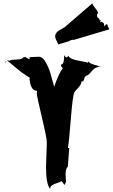

<svg xmlns="http://www.w3.org/2000/svg" viewBox="-20 -1081 687 1171"><path d="M543 -1060.5Q546.4 -1048.3 562 -1030Q577.6 -1011.7 578.1 -999Q571.8 -997.6 571.8 -989.7Q571.8 -981.9 573.7 -975.6Q576.7 -974.1 578.4 -972.4Q580.1 -970.7 581.8 -969.2Q583.5 -967.8 584 -966.8Q584.5 -965.8 585.9 -963.9Q587.4 -961.9 588.4 -956.5L594.7 -958L591.3 -944.8L601.1 -948.2L612.8 -939.5L617.7 -918.9L624.5 -930.7L633.3 -934.1Q634.8 -926.8 647 -902.3L434.1 -838.9Q429.2 -837.9 427.2 -837.9Q425.3 -837.9 425.3 -838.9L404.3 -833.5L405.3 -831.1L335 -810.1Q334 -815.9 326.9 -828.9Q319.8 -841.8 317.1 -852.8Q314.5 -863.8 320.6 -875.2Q326.7 -886.7 335.2 -892.3Q343.8 -897.9 357.2 -905Q370.6 -912.1 375.5 -916ZM260.7 -61 265.6 -211.9Q265.6 -239.3 235.1 -367.2Q204.6 -495.1 204.6 -509.5Q204.6 -523.9 206.1 -526.9Q181.6 -528.3 170.9 -552.7Q160.2 -577.1 160.6 -607.9Q123 -628.9 80.1 -665.3Q37.1 -701.7 26.4 -710H24.4L26.4 -714.8L36.1 -710Q47.4 -717.3 80.8 -717.8Q114.3 -718.3 125 -732.4H133.3L134.3 -734.9Q145.5 -722.2 160.6 -720.7V-732.4L216.8 -734.9Q238.3 -734.9 254.9 -708Q275.9 -673.8 286.9 -635.7Q297.9 -597.7 303 -578.6Q308.1 -559.6 310.5 -551.8Q337.9 -632.3 362.3 -664.1L351.1 -680.2L354 -688Q371.6 -688 371.6 -744.6L380.9 -732.4L388.7 -731.4L397.9 -741.2Q401.4 -719.7 477.5 -707.5Q508.3 -702.6 516.6 -697.8V-709Q520 -697.8 551.5 -687Q583 -676.3 598.1 -676.3Q566.4 -674.3 546.9 -655.3Q539.1 -647 532.2 -638.7Q516.6 -619.6 506.3 -619.6Q494.1 -610.4 492.7 -596.2L486.3 -584.5L477.5 -585.4Q476.6 -563.5 449.2 -537.1Q438 -526.4 433.6 -517.6Q422.9 -496.6 411.9 -354Q400.9 -211.4 393.6 -178.2H402.3Q402.3 -178.2 393.6 -64.9Q379.9 -50.3 379.9 -20L382.3 29.3L373 47.4L356 23.4Q349.1 28.8 330.1 34.7Q311 40.5 298.3 48.6Q285.6 56.6 285.6 70.8Q260.7 41.5 260.7 -61ZM6.8 -697.8Q16.1 -708 20.5 -709Q18.6 -707.5 16.6 -704.1Q11.7 -697.8 6.8 -697.8ZM160.6 -596.7V-595.2Q160.2 -595.2 151.4 -596.7ZM486.3 -580.1V-574.2Q485.8 -574.2 485.8 -576.7ZM486.3 -584.5Q487.3 -584.5 487.3 -582.8Q487.3 -581.1 486.3 -580.1ZM24.4 -710Q24.4 -709 22.5 -709Q23.9 -709 24.4 -710Z"/></svg>

Font: Butcherman Caps
Style: Regular
Weight: 400
Version: Version 001.003